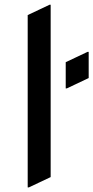

<svg xmlns="http://www.w3.org/2000/svg" viewBox="-20 -777 397 816"><path d="M356.9 -556.6V-445.3L264.2 -401.4H259.3V-512.7L352.1 -556.6ZM97.7 19.5V-712.9L190.4 -756.8H195.3V-24.4L102.5 19.5Z"/></svg>

Font: Nova Cut
Style: Book
Weight: 400
Version: Version 2.000